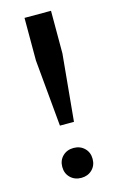

<svg xmlns="http://www.w3.org/2000/svg" viewBox="-113 -757 508 819"><g transform="rotate(-15 141.0 -347.0)"><path d="M74 -52Q74 -81 93 -99.5Q112 -118 141 -118Q170 -118 189 -99.5Q208 -81 208 -52Q208 -23 189 -4.5Q170 14 141 14Q112 14 93 -4.5Q74 -23 74 -52ZM200 -520 172 -225H110L83 -520V-708H200Z"/></g></svg>

Font: Metropolitano Medium
Style: Regular
Weight: 500
Designer: Fonts by Alex Slobzheninov & Chris M. Simpson / Changes by Cristiano Sobral
Foundry: Fonts by Alex Slobzheninov & Chris M. Simpson / Changes by Cristiano Sobral
Version: Version 1.00;August 30, 2020;FontCreator 13.0.0.2681 64-bit